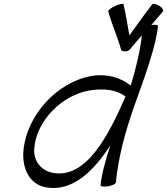

<svg xmlns="http://www.w3.org/2000/svg" viewBox="-20 -940 854 981"><path d="M644 -688C664 -712 684 -736 705 -759C695 -674 674 -588 648 -503C596 -543 528 -565 449 -552C269 -521 117 -349 100 -173C91 -79 131 5 220 18C349 38 456 -61 544 -198C518 -119 498 -44 494 7C493 13 510 15 532 12C553 8 571 0 572 -7C584 -136 620 -267 666 -398C715 -534 780 -712 787 -807C788 -813 773 -815 753 -812C773 -835 793 -858 813 -882C817 -888 809 -901 794 -910C779 -920 763 -923 758 -918C717 -866 680 -812 641 -759C631 -812 624 -866 611 -918C609 -923 591 -920 570 -910C548 -901 532 -888 533 -882C551 -816 580 -754 598 -688C599 -680 608 -677 618 -678C627 -677 638 -680 644 -688ZM255 -56C191 -66 150 -116 155 -182C166 -321 293 -453 438 -478C508 -489 576 -483 621 -446C533 -245 422 -30 255 -56Z"/></svg>

Font: Nupuram Light Oblique
Style: Regular
Weight: 300
Designer: Santhosh Thottingal (santhosh.thottingal@gmail.com)
Foundry: SMC
Version: Version 1.000